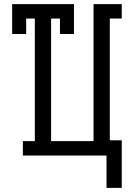

<svg xmlns="http://www.w3.org/2000/svg" viewBox="-20 -755 640 932"><path d="M497 157V0H91V-70H149V-665H107V-590H39V-735H339V-590H271V-665H228V-70H434V-735H571V-665H513V-74H571V157Z"/></svg>

Font: Iosevka HT Extended
Style: Regular
Weight: 400
Width: 7
Monospace: yes
Designer: Belleve Invis
Foundry: Belleve Invis
Version: Version 32.3.0; ttfautohint (v1.8.4)